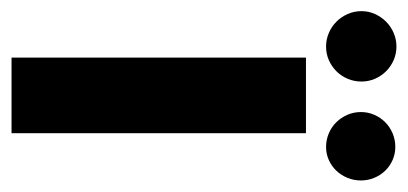

<svg xmlns="http://www.w3.org/2000/svg" viewBox="-244 -512 724 341"><g transform="rotate(90 118.5 -342.0)"><path d="M185.1 0H50.8V-522.9H185.1ZM269 -620.6Q269 -607.9 264.4 -596.7Q259.8 -585.4 251.7 -576.9Q243.7 -568.4 232.7 -563.5Q221.7 -558.6 209.5 -558.6Q196.8 -558.6 185.3 -563.5Q173.8 -568.4 165.5 -576.9Q157.2 -585.4 152.3 -596.7Q147.5 -607.9 147.5 -620.6Q147.5 -632.8 152.3 -644Q157.2 -655.3 165.5 -663.6Q173.8 -671.9 185.3 -676.8Q196.8 -681.6 209.5 -681.6Q221.7 -681.6 232.7 -676.8Q243.7 -671.9 251.7 -663.6Q259.8 -655.3 264.4 -644Q269 -632.8 269 -620.6ZM93.3 -621.6Q93.3 -608.4 88.4 -596.9Q83.5 -585.4 75 -576.9Q66.4 -568.4 55.2 -563.5Q43.9 -558.6 31.2 -558.6Q18.6 -558.6 7.1 -563.5Q-4.4 -568.4 -12.9 -576.9Q-21.5 -585.4 -26.6 -596.9Q-31.7 -608.4 -31.7 -621.6Q-31.7 -634.3 -26.6 -645.5Q-21.5 -656.7 -12.9 -665.3Q-4.4 -673.8 7.1 -678.7Q18.6 -683.6 31.2 -683.6Q43.9 -683.6 55.2 -678.7Q66.4 -673.8 75 -665.3Q83.5 -656.7 88.4 -645.5Q93.3 -634.3 93.3 -621.6Z"/></g></svg>

Font: Righteous
Style: Regular
Weight: 400
Version: Version 1.000